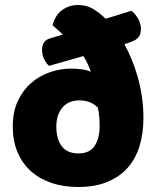

<svg xmlns="http://www.w3.org/2000/svg" viewBox="-20 -731 625 767"><path d="M553 -260Q553 -200 538 -149.5Q523 -99 491.5 -62.5Q460 -26 410.5 -5Q361 16 293 16Q232 16 183.5 -1Q135 -18 101 -49.5Q67 -81 49 -125.5Q31 -170 31 -226Q31 -284 51 -327Q71 -370 104 -399Q137 -428 179 -442.5Q221 -457 265 -457Q286 -457 307.5 -454Q329 -451 343 -444Q337 -461 330 -476.5Q323 -492 313 -507L176 -468Q165 -477 156.5 -494.5Q148 -512 148 -532Q148 -569 181 -578L231 -593Q220 -604 210.5 -612Q201 -620 190 -630Q201 -672 229 -691.5Q257 -711 292 -711Q326 -711 352.5 -695Q379 -679 402 -656L505 -688Q519 -678 531 -657.5Q543 -637 543 -617Q543 -594 533.5 -582.5Q524 -571 507 -565L477 -554Q491 -529 504.5 -497Q518 -465 529 -427.5Q540 -390 546.5 -347.5Q553 -305 553 -260ZM298 -330Q253 -330 229 -301Q205 -272 205 -226Q205 -175 227 -146.5Q249 -118 294 -118Q337 -118 357.5 -147.5Q378 -177 378 -228Q378 -245 376.5 -263.5Q375 -282 371 -301Q342 -330 298 -330Z"/></svg>

Font: Baloo Paaji
Style: Regular
Weight: 400
Designer: Shuchita Grover and Ek Type
Foundry: Ek Type
Version: Version 1.443;PS 1.000;hotconv 16.6.51;makeotf.lib2.5.65220;